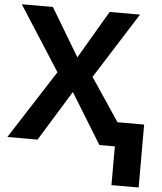

<svg xmlns="http://www.w3.org/2000/svg" viewBox="-60 -766 864 1027"><g transform="rotate(5 371.5 -253.0)"><path d="M577.1 208V0H494.1L328.1 -270L162.1 0H0L236.8 -368.2L15.1 -713.9H182.1L335.9 -457L486.8 -713.9H649.9L425.8 -359.9L580.1 -129.9H723.1V208Z"/></g></svg>

Font: Open Sans
Style: Bold
Weight: 700
Designer: Monotype Design Team
Foundry: Monotype Imaging Inc.
Version: Version 3.000; ttfautohint (v1.8.4)